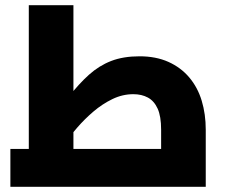

<svg xmlns="http://www.w3.org/2000/svg" viewBox="-20 -720 879 740"><path d="M20 0V-146H742L601 -27V-220Q601 -272 587.5 -301.5Q574 -331 550 -344Q526 -357 494 -357Q452 -357 413 -338Q374 -319 340 -290Q306 -261 277.5 -228Q249 -195 227.5 -166.5Q206 -138 193 -122L160 -235Q207 -298 245.5 -347.5Q284 -397 323 -432Q362 -467 408.5 -485Q455 -503 518 -503Q581 -503 629 -481.5Q677 -460 709.5 -421.5Q742 -383 757.5 -331.5Q773 -280 773 -220V0ZM91 -146V-700H263V-146Z"/></svg>

Font: Cairo Play Black
Style: Regular
Weight: 900
Version: Version 3.119